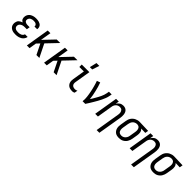

<svg xmlns="http://www.w3.org/2000/svg" viewBox="291 -2241 3941 3941"><g transform="rotate(45 2262.0 -270.0)"><path d="M198 8Q173 8 148 5Q123 2 101 -7Q79 -16 60.5 -31Q42 -46 31 -66.5Q20 -87 17 -111.5Q14 -136 18 -161Q22 -181 30.5 -200.5Q39 -220 55 -234Q71 -248 90 -257.5Q109 -267 129 -273Q113 -281 100 -293Q87 -305 80 -321Q73 -337 71.5 -355.5Q70 -374 73 -393Q76 -414 85.5 -434Q95 -454 110 -470.5Q125 -487 145 -498.5Q165 -510 185.5 -516.5Q206 -523 227.5 -525.5Q249 -528 270 -528Q292 -528 313 -525.5Q334 -523 354.5 -517Q375 -511 392.5 -500Q410 -489 421.5 -472.5Q433 -456 437.5 -435Q442 -414 439 -392L437 -385H359L360 -388Q363 -406 354.5 -421Q346 -436 331.5 -444.5Q317 -453 299.5 -455.5Q282 -458 264 -458Q246 -458 227.5 -454.5Q209 -451 192 -441.5Q175 -432 164 -415.5Q153 -399 150 -381Q148 -369 149.5 -357Q151 -345 158 -336Q165 -327 175 -321Q185 -315 196.5 -311.5Q208 -308 220 -306.5Q232 -305 244 -305H300L289 -235H233Q219 -235 204.5 -234Q190 -233 176 -229.5Q162 -226 148.5 -219.5Q135 -213 123.5 -203.5Q112 -194 104.5 -180.5Q97 -167 95 -153Q91 -131 99 -111.5Q107 -92 123.5 -81Q140 -70 161 -66Q182 -62 204 -62Q223 -62 243 -64.5Q263 -67 282 -75.5Q301 -84 316 -100Q331 -116 334 -135H412V-134Q408 -112 397 -90.5Q386 -69 369.5 -52Q353 -35 332 -23Q311 -11 288 -4Q265 3 242.5 5.5Q220 8 198 8Z M524 0 610 -520H688L649 -287L871 -520H973L747 -283L887 0H802L691 -225L628 -159L602 0Z M1024 0 1110 -520H1188L1149 -287L1371 -520H1473L1247 -283L1387 0H1302L1191 -225L1128 -159L1102 0Z M1846 8Q1820 8 1795 3.5Q1770 -1 1749 -12.5Q1728 -24 1712.5 -43Q1697 -62 1689.5 -85Q1682 -108 1681.5 -134Q1681 -160 1686 -186L1729 -450H1598V-520H1819L1762 -174Q1758 -151 1761 -129Q1764 -107 1778 -91Q1792 -75 1813.5 -68.5Q1835 -62 1858 -62Q1872 -62 1886.5 -66Q1901 -70 1915 -78L1903 -8Q1890 0 1875 4Q1860 8 1846 8ZM1753 -600 1790 -755H1873L1821 -600Z M2142 0Q2147 -33 2146 -66Q2145 -99 2141.5 -131.5Q2138 -164 2132.5 -195.5Q2127 -227 2121 -258.5Q2115 -290 2107.5 -321Q2100 -352 2091.5 -383Q2083 -414 2074 -444Q2065 -474 2054 -503L2126 -528Q2144 -481 2157.5 -433Q2171 -385 2182.5 -336Q2194 -287 2203.5 -237Q2213 -187 2218 -136Q2236 -162 2251.5 -189Q2267 -216 2282.5 -243Q2298 -270 2313 -297.5Q2328 -325 2340.5 -353Q2353 -381 2363 -410Q2373 -439 2378 -468L2387 -520H2466L2457 -468Q2450 -427 2434 -386Q2418 -345 2399 -305.5Q2380 -266 2358.5 -227.5Q2337 -189 2314 -151Q2291 -113 2268 -75Q2245 -37 2220 0Z M2765 215 2852 -312Q2855 -329 2856.5 -346Q2858 -363 2855.5 -379.5Q2853 -396 2846.5 -411Q2840 -426 2829 -437Q2818 -448 2802.5 -453Q2787 -458 2770 -458Q2747 -458 2723.5 -449.5Q2700 -441 2682.5 -423Q2665 -405 2655.5 -382.5Q2646 -360 2643 -337L2587 0H2508L2594 -520H2673L2660 -442Q2670 -461 2685 -477.5Q2700 -494 2718.5 -506Q2737 -518 2758.5 -523Q2780 -528 2800 -528Q2827 -528 2851 -520Q2875 -512 2893 -495Q2911 -478 2920.5 -454.5Q2930 -431 2933.5 -405.5Q2937 -380 2935.5 -353.5Q2934 -327 2930 -301L2844 215Z M3200 8Q3171 8 3143.5 2Q3116 -4 3094.5 -19.5Q3073 -35 3058 -57.5Q3043 -80 3036.5 -106.5Q3030 -133 3030.5 -162Q3031 -191 3036 -219L3056 -339Q3060 -364 3068 -388Q3076 -412 3090.5 -434Q3105 -456 3125 -474Q3145 -492 3168 -503.5Q3191 -515 3216 -521.5Q3241 -528 3265 -528H3281L3524 -520L3512 -450L3389 -454Q3404 -441 3414.5 -423.5Q3425 -406 3429.5 -386Q3434 -366 3433.5 -344Q3433 -322 3430 -301L3410 -181Q3406 -156 3397.5 -131.5Q3389 -107 3375.5 -84.5Q3362 -62 3342 -43.5Q3322 -25 3298.5 -13Q3275 -1 3249.5 3.5Q3224 8 3200 8ZM3200 -62Q3216 -62 3232.5 -65.5Q3249 -69 3264 -78Q3279 -87 3291 -100Q3303 -113 3312 -128.5Q3321 -144 3325.5 -160Q3330 -176 3332 -192L3352 -312Q3355 -328 3356 -344.5Q3357 -361 3355.5 -376.5Q3354 -392 3348.5 -407Q3343 -422 3333 -433Q3323 -444 3308.5 -450.5Q3294 -457 3279 -458H3262Q3238 -458 3214 -447.5Q3190 -437 3172.5 -418Q3155 -399 3146 -375.5Q3137 -352 3133 -328L3113 -208Q3110 -191 3109 -173.5Q3108 -156 3110.5 -139.5Q3113 -123 3120 -108Q3127 -93 3139 -82.5Q3151 -72 3167 -67Q3183 -62 3200 -62Z M3765 215 3852 -312Q3855 -329 3856.5 -346Q3858 -363 3855.5 -379.5Q3853 -396 3846.5 -411Q3840 -426 3829 -437Q3818 -448 3802.5 -453Q3787 -458 3770 -458Q3747 -458 3723.5 -449.5Q3700 -441 3682.5 -423Q3665 -405 3655.5 -382.5Q3646 -360 3643 -337L3587 0H3508L3594 -520H3673L3660 -442Q3670 -461 3685 -477.5Q3700 -494 3718.5 -506Q3737 -518 3758.5 -523Q3780 -528 3800 -528Q3827 -528 3851 -520Q3875 -512 3893 -495Q3911 -478 3920.5 -454.5Q3930 -431 3933.5 -405.5Q3937 -380 3935.5 -353.5Q3934 -327 3930 -301L3844 215Z M4200 8Q4171 8 4143.5 2Q4116 -4 4094.5 -19.5Q4073 -35 4058 -57.5Q4043 -80 4036.5 -106.5Q4030 -133 4030.5 -162Q4031 -191 4036 -219L4056 -339Q4060 -364 4068 -388Q4076 -412 4090.5 -434Q4105 -456 4125 -474Q4145 -492 4168 -503.5Q4191 -515 4216 -521.5Q4241 -528 4265 -528H4281L4524 -520L4512 -450L4389 -454Q4404 -441 4414.5 -423.5Q4425 -406 4429.5 -386Q4434 -366 4433.5 -344Q4433 -322 4430 -301L4410 -181Q4406 -156 4397.5 -131.5Q4389 -107 4375.5 -84.5Q4362 -62 4342 -43.5Q4322 -25 4298.5 -13Q4275 -1 4249.5 3.5Q4224 8 4200 8ZM4200 -62Q4216 -62 4232.5 -65.5Q4249 -69 4264 -78Q4279 -87 4291 -100Q4303 -113 4312 -128.5Q4321 -144 4325.5 -160Q4330 -176 4332 -192L4352 -312Q4355 -328 4356 -344.5Q4357 -361 4355.5 -376.5Q4354 -392 4348.5 -407Q4343 -422 4333 -433Q4323 -444 4308.5 -450.5Q4294 -457 4279 -458H4262Q4238 -458 4214 -447.5Q4190 -437 4172.5 -418Q4155 -399 4146 -375.5Q4137 -352 4133 -328L4113 -208Q4110 -191 4109 -173.5Q4108 -156 4110.5 -139.5Q4113 -123 4120 -108Q4127 -93 4139 -82.5Q4151 -72 4167 -67Q4183 -62 4200 -62Z"/></g></svg>

Font: Iosevka Term Oblique
Style: Regular
Weight: 400
Italic angle: -9°
Monospace: yes
Designer: Belleve Invis
Foundry: Belleve Invis
Version: Version 31.4.0